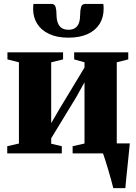

<svg xmlns="http://www.w3.org/2000/svg" viewBox="-20 -794 703 994"><path d="M566.5 180Q562.5 163.5 555.5 137.8Q548.5 112 540.2 84.5Q532 57 524.5 33.5Q517 10 512.5 -2L489.5 -51.5H652Q650.5 -35 648 -10.8Q645.5 13.5 642.8 40.8Q640 68 637.2 94.5Q634.5 121 632.2 143.5Q630 166 629 180ZM17.5 0V-37L78 -51V-471.5L18.5 -486.5V-523H306.5V-486.5L245 -471.5V-156.5L289.5 -232.5L417.5 -444.5V-471.5L364 -486.5V-523H644V-486.5L584.5 -471.5V-51L646 -37V0H356V-37L417.5 -51V-368L373.5 -289L245 -78V-50L300 -37V0ZM247 -773.5Q263.5 -773.5 268 -757.5Q272.5 -741.5 272.5 -719Q272.5 -695.5 278.5 -677.8Q284.5 -660 298 -650Q311.5 -640 334.5 -640Q357 -640 370.5 -650Q384 -660 389.5 -677.8Q395 -695.5 395 -719Q395 -741.5 399.8 -757.5Q404.5 -773.5 421 -773.5H515Q516 -768 516.2 -760.8Q516.5 -753.5 516.5 -748Q516.5 -704 495.8 -670.5Q475 -637 434.2 -618Q393.5 -599 334 -599Q275.5 -599 234.8 -618Q194 -637 172.8 -670.5Q151.5 -704 151.5 -748Q151.5 -754.5 152 -761Q152.5 -767.5 153 -773.5Z"/></svg>

Font: Merriweather 96pt Black
Style: Regular
Weight: 900
Version: Version 2.100